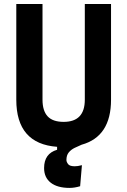

<svg xmlns="http://www.w3.org/2000/svg" viewBox="-20 -713 626 944"><path d="M322.3 210.9Q262.2 210.9 229.5 185.3Q196.8 159.7 196.8 113.3Q196.8 42 260.7 23.4V8.8Q60.1 -5.9 60.1 -222.7V-693.4H189V-222.7Q189 -168.5 214.1 -141.1Q239.3 -113.8 293 -113.8Q397 -113.8 397 -222.7V-693.4H525.9V-222.7Q525.9 -41.5 381.3 -1.5Q363.8 5.9 346.7 14.2Q329.6 22.5 318.1 36.4Q306.6 50.3 306.6 73.7Q306.6 83 314.7 93.8Q322.8 104.5 347.2 104.5Q354 104.5 363 103.3Q372.1 102.1 382.8 99.1L374 202.6Q346.2 210.9 322.3 210.9Z"/></svg>

Font: Cascadia Code NF
Style: Bold
Weight: 700
Monospace: yes
Designer: Aaron Bell
Foundry: Saja Typeworks
Version: Version 2404.023; ttfautohint (v1.8.4)